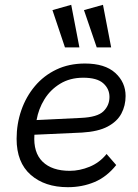

<svg xmlns="http://www.w3.org/2000/svg" viewBox="-20 -770 575 798"><path d="M262 8Q166 8 107.5 -43.5Q49 -95 49 -193Q49 -255 68.5 -311.5Q88 -368 125 -412Q162 -456 214.5 -481Q267 -506 333 -506Q416 -506 459 -467Q502 -428 502 -371Q502 -331 484.5 -298Q467 -265 427.5 -244Q388 -223 321 -219L123 -210Q118 -136 157 -98Q196 -60 270 -60Q311 -60 352.5 -77Q394 -94 423 -130L463 -84Q424 -35 373 -13.5Q322 8 262 8ZM326 -447Q271 -447 230 -422Q189 -397 164.5 -357Q140 -317 132 -271L317 -280Q385 -283 410 -307.5Q435 -332 435 -367Q435 -401 409 -424Q383 -447 326 -447ZM382 -573 329 -728 408 -750 442 -573ZM250 -573 198 -728 276 -750 310 -573Z"/></svg>

Font: Livvic
Style: Italic
Weight: 400
Italic angle: -10°
Designer: Jacques Le Bailly, Baron von Fonthausen
Version: Version 1.001; ttfautohint (v1.8.2)